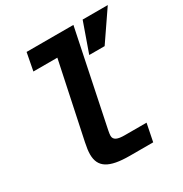

<svg xmlns="http://www.w3.org/2000/svg" viewBox="-176 -896 991 1037"><g transform="rotate(-30 320.0 -377.5)"><path d="M336.9 4.9H481.9L503.9 -105H368.2C324.2 -105 299.8 -113.8 299.8 -141.1C299.8 -147.9 301.3 -158.7 304.2 -173.3L425.8 -759.8H133.8L112.8 -649.9H262.2L163.1 -180.2C156.7 -149.9 153.8 -127.9 153.8 -108.9C153.8 -28.8 206.5 4.9 336.9 4.9ZM418.5 -576.2H514.6L640.1 -759.8H483.4Z"/></g></svg>

Font: Hack
Style: Bold Oblique
Weight: 700
Italic angle: -12°
Monospace: yes
Designer: Christopher Simpkins
Foundry: Christopher Simpkins
Version: Version 2.010